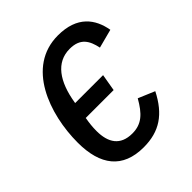

<svg xmlns="http://www.w3.org/2000/svg" viewBox="-196 -845 991 991"><g transform="rotate(-45 300.0 -349.0)"><path d="M287 12C403 12 477 -39 534 -151L444 -189C403 -117 365 -80 296 -80C209 -80 174 -135 174 -220C174 -249 177 -276 182 -304V-307H386L402 -400H198L199 -405C220 -535 277 -618 376 -618C454 -618 478 -573 491 -512L594 -539C578 -631 523 -710 382 -710C153 -710 63 -454 63 -246C63 -81 134 12 287 12Z"/></g></svg>

Font: IBM Mono Medium
Style: Italic
Weight: 500
Italic angle: -9°
Monospace: yes
Designer: Mike Abbink, Paul van der Laan, Pieter van Rosmalen
Foundry: Bold Monday
Version: Version 2.3